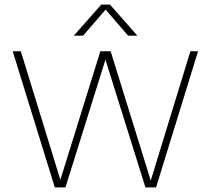

<svg xmlns="http://www.w3.org/2000/svg" viewBox="-20 -819 921 839"><path d="M219.5 0 35.5 -595H71L248 -19.5H239.5L418.5 -595H463.5L642 -19.5H635.5L812 -595H845.5L662 0H615.5L436.5 -572H445L266 0ZM302.5 -663 422.5 -799H460.5L580.5 -663H540L435 -784.5H448L343 -663Z"/></svg>

Font: Encode Sans SC Condensed Thin Thin
Style: Regular
Weight: 250
Version: Version 3.002